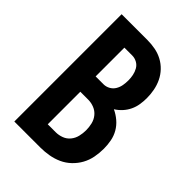

<svg xmlns="http://www.w3.org/2000/svg" viewBox="-215 -832 930 930"><g transform="rotate(45 250.0 -367.5)"><path d="M58 0V-735H236Q262 -735 288.5 -730Q315 -725 338.5 -712.5Q362 -700 380.5 -680.5Q399 -661 410.5 -637Q422 -613 427 -586.5Q432 -560 432 -534Q432 -512 428.5 -490Q425 -468 415.5 -448Q406 -428 391 -411.5Q376 -395 357 -383Q381 -372 401.5 -354.5Q422 -337 435 -314.5Q448 -292 453 -266Q458 -240 458 -214Q458 -184 452.5 -155Q447 -126 433 -100.5Q419 -75 397.5 -54.5Q376 -34 349.5 -22Q323 -10 294 -5Q265 0 236 0ZM182 -433H236Q253 -433 268.5 -441.5Q284 -450 293 -465Q302 -480 305 -497Q308 -514 308 -532Q308 -549 304.5 -566Q301 -583 292.5 -598Q284 -613 268.5 -621.5Q253 -630 236 -630H182ZM182 -105H236Q257 -105 277 -112.5Q297 -120 310.5 -136.5Q324 -153 329 -174Q334 -195 334 -216Q334 -237 329 -258Q324 -279 310.5 -295.5Q297 -312 277 -320Q257 -328 236 -328H182Z"/></g></svg>

Font: Iosevka Curly Extrabold
Style: Regular
Weight: 800
Monospace: yes
Designer: Belleve Invis
Foundry: Belleve Invis
Version: Version 22.1.2; ttfautohint (v1.8.4)